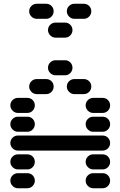

<svg xmlns="http://www.w3.org/2000/svg" viewBox="-20 -1010 640 1020"><path d="M435 -50Q435 -34 447 -22Q459 -10 475 -10H525Q542 -10 553.5 -22Q565 -34 565 -50Q565 -67 553.5 -78.5Q542 -90 525 -90H475Q459 -90 447 -78.5Q435 -67 435 -50ZM35 -50Q35 -34 47 -22Q59 -10 75 -10H125Q142 -10 153.5 -22Q165 -34 165 -50Q165 -67 153.5 -78.5Q142 -90 125 -90H75Q59 -90 47 -78.5Q35 -67 35 -50ZM435 -150Q435 -134 447 -122Q459 -110 475 -110H525Q542 -110 553.5 -122Q565 -134 565 -150Q565 -167 553.5 -178.5Q542 -190 525 -190H475Q459 -190 447 -178.5Q435 -167 435 -150ZM35 -150Q35 -134 47 -122Q59 -110 75 -110H125Q142 -110 153.5 -122Q165 -134 165 -150Q165 -167 153.5 -178.5Q142 -190 125 -190H75Q59 -190 47 -178.5Q35 -167 35 -150ZM35 -250Q35 -234 47 -222Q59 -210 75 -210H525Q542 -210 553.5 -222Q565 -234 565 -250Q565 -267 553.5 -278.5Q542 -290 525 -290H75Q59 -290 47 -278.5Q35 -267 35 -250ZM435 -350Q435 -334 447 -322Q459 -310 475 -310H525Q542 -310 553.5 -322Q565 -334 565 -350Q565 -367 553.5 -378.5Q542 -390 525 -390H475Q459 -390 447 -378.5Q435 -367 435 -350ZM35 -350Q35 -334 47 -322Q59 -310 75 -310H125Q142 -310 153.5 -322Q165 -334 165 -350Q165 -367 153.5 -378.5Q142 -390 125 -390H75Q59 -390 47 -378.5Q35 -367 35 -350ZM435 -450Q435 -434 447 -422Q459 -410 475 -410H525Q542 -410 553.5 -422Q565 -434 565 -450Q565 -467 553.5 -478.5Q542 -490 525 -490H475Q459 -490 447 -478.5Q435 -467 435 -450ZM35 -450Q35 -434 47 -422Q59 -410 75 -410H125Q142 -410 153.5 -422Q165 -434 165 -450Q165 -467 153.5 -478.5Q142 -490 125 -490H75Q59 -490 47 -478.5Q35 -467 35 -450ZM335 -550Q335 -534 347 -522Q359 -510 375 -510H425Q442 -510 453.5 -522Q465 -534 465 -550Q465 -567 453.5 -578.5Q442 -590 425 -590H375Q359 -590 347 -578.5Q335 -567 335 -550ZM135 -550Q135 -534 147 -522Q159 -510 175 -510H225Q242 -510 253.5 -522Q265 -534 265 -550Q265 -567 253.5 -578.5Q242 -590 225 -590H175Q159 -590 147 -578.5Q135 -567 135 -550ZM235 -650Q235 -634 247 -622Q259 -610 275 -610H325Q342 -610 353.5 -622Q365 -634 365 -650Q365 -667 353.5 -678.5Q342 -690 325 -690H275Q259 -690 247 -678.5Q235 -667 235 -650ZM235 -850Q235 -834 247 -822Q259 -810 275 -810H325Q342 -810 353.5 -822Q365 -834 365 -850Q365 -867 353.5 -878.5Q342 -890 325 -890H275Q259 -890 247 -878.5Q235 -867 235 -850ZM335 -950Q335 -934 347 -922Q359 -910 375 -910H425Q442 -910 453.5 -922Q465 -934 465 -950Q465 -967 453.5 -978.5Q442 -990 425 -990H375Q359 -990 347 -978.5Q335 -967 335 -950ZM135 -950Q135 -934 147 -922Q159 -910 175 -910H225Q242 -910 253.5 -922Q265 -934 265 -950Q265 -967 253.5 -978.5Q242 -990 225 -990H175Q159 -990 147 -978.5Q135 -967 135 -950Z"/></svg>

Font: Matrix Sans Raster
Style: Regular
Weight: 400
Designer: Brad Neil
Version: Version 1.100